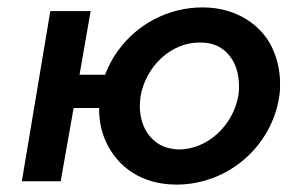

<svg xmlns="http://www.w3.org/2000/svg" viewBox="-20 -490 793 519"><path d="M116 -460 39 0H144L179 -198H248C248 -196 248 -195 248 -193C248 -163 254 -135 265 -110C297 -37 365 9 457 9C597 9 715 -95 735 -230C737 -242 737 -254 737 -265C737 -296 731 -327 717 -358C689 -421 620 -470 528 -470C435 -470 351 -425 299 -353C284 -333 273 -311 264 -288H195L225 -460ZM360 -230C374 -310 442 -375 518 -375C519 -375 521 -375 522 -375C548 -375 569 -368 586 -354C619 -326 626 -287 626 -258C626 -249 626 -240 624 -230C610 -152 542 -86 463 -86C437 -87 416 -94 399 -108C366 -135 358 -174 358 -203C358 -212 359 -221 360 -230Z"/></svg>

Font: Jost Medium
Style: Italic
Weight: 500
Italic angle: -5°
Version: Version 3.710